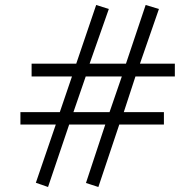

<svg xmlns="http://www.w3.org/2000/svg" viewBox="-20 -728 783 771"><path d="M324.2 -420.9 274.9 -277.8H419.9L469.2 -420.9ZM523.9 -420.9 477.1 -277.8H638.2V-228H459L375 22.9L325.2 6.8L402.8 -228H257.8L172.9 22.9L124 5.9L204.1 -228H62V-277.8H220.2L269 -420.9H106.9V-472.2H286.1L366.2 -708L417 -691.9L339.8 -472.2H485.8L564.9 -708L618.2 -691.9L542 -472.2H682.1V-420.9Z"/></svg>

Font: TAML ThiruValluvar
Style: Regular
Weight: 400
Version: Version 0.271; dev 7ad24fM